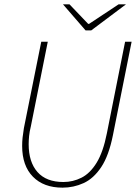

<svg xmlns="http://www.w3.org/2000/svg" viewBox="-20 -852 634 884"><path d="M268 12Q181 12 131.5 -38.5Q82 -89 82 -180Q82 -200 84 -219Q86 -238 90 -262L170 -660H200L122 -270Q116 -246 114 -226Q112 -206 112 -188Q112 -106 152.5 -60Q193 -14 272 -14Q316 -14 355.5 -34Q395 -54 425 -103Q455 -152 472 -238L556 -660H586L500 -230Q481 -135 446 -82.5Q411 -30 365 -9Q319 12 268 12ZM374 -712 270 -832H300L386 -742H390L526 -832H560L400 -712Z"/></svg>

Font: Source Sans 3 VF
Style: Italic
Weight: 200
Italic angle: -11°
Designer: Paul D. Hunt
Foundry: Adobe Systems Incorporated
Version: Version 3.042;hotconv 1.0.118;makeotfexe 2.5.65603